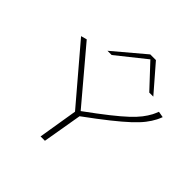

<svg xmlns="http://www.w3.org/2000/svg" viewBox="-236 -1146 1344 1344"><g transform="rotate(45 435.5 -474.5)"><path d="M362 0 410 -293 66 -697 110 -709 435 -324Q534 -396 599 -447.5Q664 -499 704 -536.5Q744 -574 767.5 -604.5Q791 -635 807 -665Q812 -676 817 -686.5Q822 -697 826 -708L871 -700Q864 -681 854 -661Q837 -628 811 -594.5Q785 -561 741 -520Q697 -479 628 -424Q559 -369 455 -293L405 0ZM269 -755 499 -949H555L723 -755H683L524 -925L311 -755Z"/></g></svg>

Font: Georama ExtraExtended ExtraLight
Style: Italic
Weight: 200
Width: 8
Italic angle: -9°
Designer: Jean-Baptiste Levee
Foundry: Production Type
Version: Version 1.000